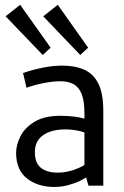

<svg xmlns="http://www.w3.org/2000/svg" viewBox="-20 -759 506 785"><path d="M202.6 5.4Q134.3 5.4 90.1 -29.5Q45.9 -64.5 45.9 -133.8Q45.9 -167 63.7 -202.1Q81.5 -237.3 121.8 -261.5Q162.1 -285.6 228 -285.6Q252 -285.6 284.2 -282.2Q304.2 -279.8 325.2 -273.9V-295.9Q325.2 -347.2 313.5 -375.5Q301.8 -403.8 279.8 -415.3Q257.8 -426.8 227.5 -426.8Q198.7 -426.8 162.8 -420.2Q127 -413.6 88.4 -400.4L74.2 -460.4Q113.3 -474.1 155.3 -482.4Q197.3 -490.7 234.9 -490.7Q288.1 -490.7 325.7 -473.4Q363.3 -456.1 382.8 -415.8Q402.3 -375.5 402.3 -306.2V0H341.8L332 -33.7Q322.3 -27.3 308.1 -20Q286.1 -9.3 258.5 -2Q231 5.4 202.6 5.4ZM215.8 -53.2Q251 -53.2 284.7 -65.4Q309.1 -74.2 325.2 -84.5V-217.3Q307.6 -223.6 292 -226.1Q268.6 -230 248.5 -230Q189.9 -230 156.2 -206.3Q122.6 -182.6 122.6 -137.2Q122.6 -92.8 147 -73Q171.4 -53.2 215.8 -53.2ZM308.1 -534.2 156.7 -692.4 216.3 -739.3 340.3 -564ZM154.8 -534.2 2.9 -692.4 62.5 -739.3 187 -564Z"/></svg>

Font: Anaheim Medium
Style: Regular
Weight: 500
Version: Version 2.001